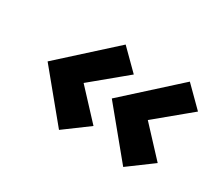

<svg xmlns="http://www.w3.org/2000/svg" viewBox="-89 -664 873 777"><g transform="rotate(30 347.0 -275.0)"><path d="M244.5 -58 66 -275 305.5 -492 394.5 -403.5 212.5 -253 217.5 -292 357.5 -141.5ZM544.5 -58 366 -275 605.5 -492 694.5 -403.5 512.5 -253 517.5 -292 657.5 -141.5Z"/></g></svg>

Font: Karla ExtraBold
Style: Italic
Weight: 800
Italic angle: -8°
Designer: Jonathan Pinhorn
Version: Version 2.004;gftools[0.9.33]